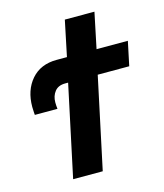

<svg xmlns="http://www.w3.org/2000/svg" viewBox="-108 -795 750 877"><g transform="rotate(-15 267.0 -357.0)"><path d="M269 0 361 -432H510L534 -546H386L421 -714H281L246 -546H197Q121 -546 77.5 -496Q34 -446 34 -367Q34 -351 35 -342.5Q36 -334 36 -329H143Q141 -345 141 -360Q141 -390 157.5 -411Q174 -432 207 -432H221L129 0Z"/></g></svg>

Font: Noto Sans UI Condensed ExtraBold
Style: Italic
Weight: 800
Width: 3
Designer: Monotype Design Team
Foundry: Monotype Imaging Inc.
Version: 1.001